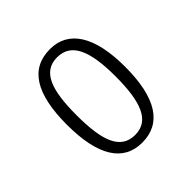

<svg xmlns="http://www.w3.org/2000/svg" viewBox="-107 -797 495 495"><g transform="rotate(-45 140.5 -549.5)"><path d="M140 -380C210 -380 247 -436 247 -550C247 -662 209 -719 142 -719C71 -719 35 -664 35 -550C35 -437 71 -380 140 -380ZM141 -407C88 -407 70 -456 70 -550C70 -643 88 -691 140 -691C192 -691 212 -643 212 -550C212 -456 193 -407 141 -407Z"/></g></svg>

Font: Noto Serif Lao ExtraCondensed ExtraLight
Style: Regular
Weight: 200
Width: 2
Designer: Monotype Design Team
Foundry: Monotype Imaging Inc.
Version: Version 2.003